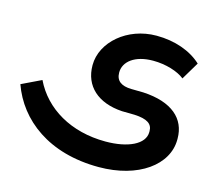

<svg xmlns="http://www.w3.org/2000/svg" viewBox="-109 -636 1082 966"><g transform="rotate(15 432.0 -153.0)"><path d="M481 204C688 204 828 100 828 -32V-37C828 -140 753 -209 601 -217L538 -218C487 -219 458 -239 458 -282V-283C458 -340 514 -384 608 -384H609C674 -384 739 -364 773 -336L828 -428C772 -480 688 -510 593 -510H592C441 -510 319 -404 319 -284V-283C319 -175 395 -106 522 -98L587 -97C655 -94 682 -74 682 -37V-32C682 32 597 71 481 71C300 71 159 -13 95 -146L-7 -97C54 74 220 204 481 204Z"/></g></svg>

Font: Juman SemiBold
Style: Regular
Weight: 600
Designer: Bandar Raffah (Arabic) Julieta Ulanovsky (Latin)
Foundry: Caramella
Version: Version 5.022;PS 005.022;hotconv 1.0.88;makeotf.lib2.5.64775